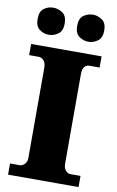

<svg xmlns="http://www.w3.org/2000/svg" viewBox="-100 -980 627 1033"><g transform="rotate(10 213.0 -463.5)"><path d="M21 0V-61H74Q88 -61 100.5 -73.5Q113 -86 113 -108V-600Q113 -627 100.5 -640Q88 -653 74 -653H21V-714H406V-653H351Q313 -653 313 -599V-110Q313 -88 324.5 -74.5Q336 -61 351 -61H406V0ZM323 -779Q294 -779 271 -796Q248 -813 248 -853Q248 -894 271 -910.5Q294 -927 323 -927Q349 -927 372.5 -910.5Q396 -894 396 -853Q396 -813 372.5 -796Q349 -779 323 -779ZM105 -779Q77 -779 54.5 -796Q32 -813 32 -853Q32 -894 54.5 -910.5Q77 -927 105 -927Q133 -927 156.5 -910.5Q180 -894 180 -853Q180 -813 156.5 -796Q133 -779 105 -779Z"/></g></svg>

Font: Noto Serif Tamil Black
Style: Regular
Weight: 900
Designer: Indian Type Foundry, Tom Grace, and the Monotype Design Team
Foundry: Monotype Imaging Inc.
Version: Version 2.004; ttfautohint (v1.8.4.7-5d5b)